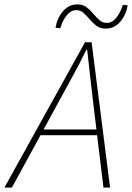

<svg xmlns="http://www.w3.org/2000/svg" viewBox="-66 -852 600 872"><path d="M414 -722Q388 -722 371.5 -735Q355 -748 341.5 -764Q328 -780 314 -793Q300 -806 280 -806Q257 -806 238 -783.5Q219 -761 208 -724L186 -726Q194 -771 220.5 -801.5Q247 -832 286 -832Q311 -832 327.5 -819Q344 -806 357.5 -790Q371 -774 385 -761Q399 -748 420 -748Q443 -748 461.5 -770.5Q480 -793 492 -830L514 -828Q506 -783 479.5 -752.5Q453 -722 414 -722ZM204 -396 132 -264H372L356 -396Q350 -452 343 -509Q336 -566 330 -626H326Q296 -564 266 -509.5Q236 -455 204 -396ZM-46 0 320 -660H350L434 0H404L375 -238H118L-12 0Z"/></svg>

Font: TypoPRO Source Sans Pro
Style: Italic
Weight: 200
Italic angle: -11°
Designer: Paul D. Hunt
Foundry: Adobe Systems Incorporated
Version: Version 1.075;PS 2.000;hotconv 1.0.86;makeotf.lib2.5.63406